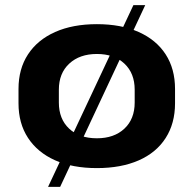

<svg xmlns="http://www.w3.org/2000/svg" viewBox="-20 -644 753 747"><path d="M357 10Q262 10 194 -20.5Q126 -51 89 -107.5Q52 -164 52 -242V-298Q52 -376 89 -432.5Q126 -489 194.5 -519.5Q263 -550 357 -550Q451 -550 519.5 -519.5Q588 -489 624.5 -432.5Q661 -376 661 -298V-242Q661 -164 624.5 -107Q588 -50 519.5 -20Q451 10 357 10ZM357 -106Q424 -106 464 -143.5Q504 -181 504 -245V-295Q504 -359 464 -396.5Q424 -434 357 -434Q290 -434 249.5 -396.5Q209 -359 209 -295V-245Q209 -181 249 -143.5Q289 -106 357 -106ZM545 -624 214 83H167L499 -624Z"/></svg>

Font: Pathway Extreme 72pt
Style: Bold
Weight: 700
Designer: Eduardo Rodriguez Tunni
Foundry: Eduardo Rodriguez Tunni
Version: Version 1.001;gftools[0.9.26]